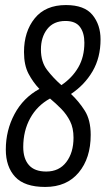

<svg xmlns="http://www.w3.org/2000/svg" viewBox="-20 -730 418 760"><path d="M159 10Q77 10 40 -30Q3 -70 3 -138Q3 -214 37.5 -278.5Q72 -343 136 -378Q111 -404 93 -438Q75 -472 75 -524Q75 -605 117.5 -657.5Q160 -710 241 -710Q314 -710 346 -671Q378 -632 378 -574Q378 -502 346.5 -448Q315 -394 261 -358Q292 -329 315.5 -292Q339 -255 339 -196Q339 -104 291.5 -47Q244 10 159 10ZM142 -534Q142 -485 166.5 -453Q191 -421 223 -393Q266 -422 290 -463.5Q314 -505 314 -561Q314 -600 296.5 -623.5Q279 -647 239 -647Q192 -647 167 -615Q142 -583 142 -534ZM72 -148Q72 -102 94.5 -76.5Q117 -51 163 -51Q214 -51 242.5 -88.5Q271 -126 271 -185Q271 -223 257.5 -250Q244 -277 223 -298.5Q202 -320 178 -340Q127 -312 99.5 -262Q72 -212 72 -148Z"/></svg>

Font: Georama Condensed
Style: Italic
Weight: 400
Width: 3
Italic angle: -9°
Designer: Jean-Baptiste Levee
Foundry: Production Type
Version: Version 1.000